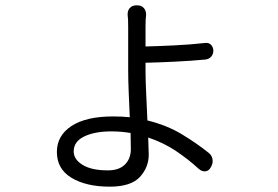

<svg xmlns="http://www.w3.org/2000/svg" viewBox="-20 -638 1040 719"><path d="M469 -140Q433 -146 397 -146Q335 -146 295.5 -127Q256 -108 256 -71Q256 -41 289.5 -20.5Q323 0 384 0Q426 0 448 -22Q470 -44 470 -80ZM494 -618Q510 -618 519 -607.5Q528 -597 527 -580Q526 -570 525.5 -564.5Q525 -559 525 -540V-464Q570 -465 632 -468Q694 -471 747 -477Q761 -479 769.5 -471Q778 -463 779 -449Q779 -435 770.5 -425.5Q762 -416 748 -415Q696 -410 633.5 -407Q571 -404 525 -403V-372Q525 -336 527.5 -286Q530 -236 532 -187Q605 -169 660.5 -135.5Q716 -102 761 -66Q774 -56 776 -40.5Q778 -25 769 -11Q762 2 749.5 3.5Q737 5 725 -5Q686 -41 639 -72.5Q592 -104 535 -123L537 -59Q537 -11 503.5 25Q470 61 391 61Q303 61 248 28Q193 -5 193 -69Q193 -130 247.5 -166Q302 -202 404 -202Q436 -202 466 -199Q464 -244 462 -291.5Q460 -339 460 -376Q460 -397 460 -429Q460 -461 460 -491.5Q460 -522 460 -539Q460 -560 459.5 -565.5Q459 -571 458 -581Q457 -598 466 -608Q475 -618 491 -618Z"/></svg>

Font: Chiron GoRound TC N
Style: Regular
Weight: 350
Designer: Ryoko NISHIZUKA 西塚涼子 (kana, bopomofo & ideographs); Paul D. Hunt (Latin, Greek & Cyrillic); Sandoll Communications 산돌커뮤니
Foundry: Adobe
Version: Version 1.000;hotconv 1.1.1;makeotfexe 2.6.0